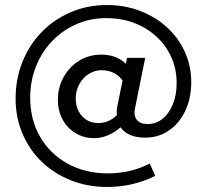

<svg xmlns="http://www.w3.org/2000/svg" viewBox="-20 -599 821 763"><path d="M406 144Q328 144 261.5 117.5Q195 91 146 44Q97 -3 69.5 -67.5Q42 -132 42 -207Q42 -286 69.5 -354Q97 -422 146 -472Q195 -522 261 -550.5Q327 -579 405 -579Q476 -579 537 -555.5Q598 -532 643.5 -490.5Q689 -449 714.5 -393Q740 -337 740 -273Q740 -209 716.5 -159Q693 -109 651.5 -80.5Q610 -52 557 -52Q488 -52 459 -93Q435 -72 408 -61Q381 -50 354 -50Q313 -50 280 -70Q247 -90 228.5 -124.5Q210 -159 210 -202Q210 -252 233 -293Q256 -334 295 -358Q334 -382 383 -382Q441 -382 480 -346L485 -369H557L517 -171Q510 -140 523.5 -123Q537 -106 567 -106Q600 -106 626 -127Q652 -148 667 -185Q682 -222 682 -269Q682 -343 645 -401.5Q608 -460 545 -493.5Q482 -527 402 -527Q339 -527 284 -503Q229 -479 187.5 -436Q146 -393 123 -335Q100 -277 100 -211Q100 -123 139.5 -55Q179 13 249 51.5Q319 90 408 90Q500 90 575 51L597 100Q552 122 504.5 133Q457 144 406 144ZM371 -110Q412 -110 444 -141Q444 -150 444 -159.5Q444 -169 447 -180L467 -279Q453 -299 431.5 -309.5Q410 -320 384 -320Q356 -320 332.5 -305Q309 -290 295 -264.5Q281 -239 281 -208Q281 -165 306 -137.5Q331 -110 371 -110Z"/></svg>

Font: Red Hat Display SemiBold
Style: Regular
Weight: 600
Designer: Pentagram, MCKL
Foundry: Pentagram, MCKL
Version: Version 1.023